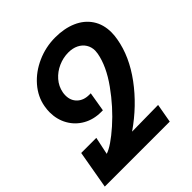

<svg xmlns="http://www.w3.org/2000/svg" viewBox="-202 -868 1002 1002"><g transform="rotate(-45 298.5 -367.0)"><path d="M34 -211H145.5L125 -113.5Q169 -128 245 -195Q321 -262 384.2 -350.2Q447.5 -438.5 461.5 -517Q463.5 -531 463.5 -537Q463.5 -564 450.2 -585Q437 -606 413 -617.8Q389 -629.5 357.5 -629.5Q319 -629.5 283 -613.5Q247 -597.5 222 -568.8Q197 -540 190 -503Q188 -493 188 -481Q188 -443 212.8 -419.5Q237.5 -396 278.5 -396H289.5L271.5 -288.5H258Q203.5 -288.5 160 -313Q116.5 -337.5 92 -380.8Q67.5 -424 67.5 -478Q67.5 -496.5 71.5 -519.5Q82 -579 124.5 -628Q167 -677 230.5 -705.2Q294 -733.5 364.5 -733.5Q431.5 -733.5 482.8 -711.2Q534 -689 562.5 -646.2Q591 -603.5 591 -544.5Q591 -522 586.5 -497Q568 -389 491 -284.8Q414 -180.5 300.5 -102L495 -104.5L476.5 0H-3Z"/></g></svg>

Font: JuliaMono SemiBold
Style: Italic
Weight: 600
Italic angle: -9°
Monospace: yes
Designer: cormullion
Foundry: corm
Version: Version 0.056; ttfautohint (v1.8.4)